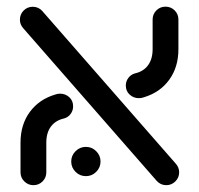

<svg xmlns="http://www.w3.org/2000/svg" viewBox="-20 -543 589 568"><path d="M443.7 -7.8 48.9 -459.3Q38.9 -470.4 38.9 -484.8Q38.9 -500.7 50 -511.9Q61.1 -523 77 -523Q85.2 -523 92.4 -519.8Q99.6 -516.7 104.8 -510.7L499.6 -59.3Q510 -47.8 510 -33.3Q510 -17.4 498.7 -6.3Q487.4 4.8 471.9 4.8Q455.2 4.8 443.7 -7.8ZM40.7 -33.3V-121.1Q40.7 -174.4 68.3 -211.9Q95.9 -249.3 143.3 -263.3Q150 -265.9 157.8 -265.9Q173.3 -265.9 184.8 -255.6Q196.3 -245.2 196.3 -228.5Q196.3 -215.9 188.9 -205.9Q181.5 -195.9 169.6 -192.6Q144.4 -187 130.7 -168.7Q117 -150.4 117 -121.1V-33.3Q117 -17.4 105.9 -6.3Q94.8 4.8 78.9 4.8Q63.3 4.8 52 -6.3Q40.7 -17.4 40.7 -33.3ZM390.7 -252.6Q375.2 -252.6 363.7 -263Q352.2 -273.3 352.2 -290Q352.2 -302.6 359.8 -312.6Q367.4 -322.6 379.3 -325.9Q404.4 -331.5 418 -350Q431.5 -368.5 431.5 -397.4V-485.2Q431.5 -501.1 442.6 -512.2Q453.7 -523.3 469.6 -523.3Q485.6 -523.3 496.7 -512.2Q507.8 -501.1 507.8 -485.2V-397.4Q507.8 -344.1 480.4 -306.7Q453 -269.3 405.6 -255.2Q398.9 -252.6 390.7 -252.6ZM190.7 -65.2Q190.7 -83 203.5 -95.7Q216.3 -108.5 234.1 -108.5Q251.9 -108.5 264.6 -95.7Q277.4 -83 277.4 -65.2Q277.4 -47.4 264.6 -34.6Q251.9 -21.9 234.1 -21.9Q216.3 -21.9 203.5 -34.6Q190.7 -47.4 190.7 -65.2Z"/></svg>

Font: 26F Galaxy Hebrew
Style: Bold
Weight: 700
Designer: C₂₉H₂₅N₃O₅
Version: Version 1.000